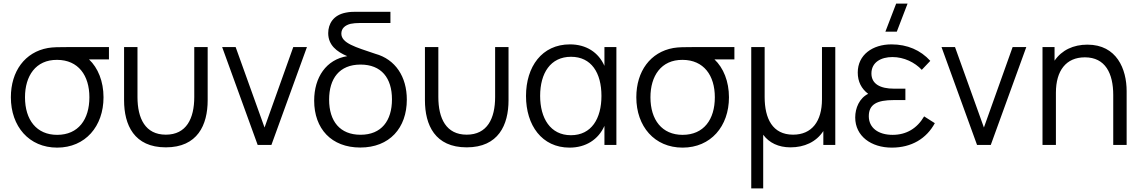

<svg xmlns="http://www.w3.org/2000/svg" viewBox="-20 -800 6300 1060"><path d="M295.5 15C451 15 551.5 -102.5 551.5 -263C551.5 -350.5 521 -425.5 471.5 -472H581.5V-540H349C310.5 -540 272.5 -540 244.5 -535C118 -512.5 40 -407 40 -263C40 -102.5 140 15 295.5 15ZM295.5 -55.5C182 -55.5 118 -138 118 -263C118 -380 176.5 -470.5 295.5 -469.5C412.5 -469 473.5 -383.5 473.5 -263C473.5 -140.5 412.5 -55.5 295.5 -55.5Z M665 -246.5C665 -110 720.5 13.5 895.5 13.5C1070.5 13.5 1126.5 -110 1126.5 -246.5V-540H1052.5V-264.5C1052.5 -145.5 1009 -56.5 895.5 -56.5C782.5 -56.5 739 -145.5 739 -264.5V-540H665Z M1478.5 0 1674.5 -540H1599L1440.5 -96L1281 -540H1206.5L1402.5 0Z M1969 14.5C2130.5 14.5 2226 -93.5 2226 -250C2226 -376.5 2163 -472.5 2052 -503C1942.5 -540 1864.5 -561.5 1864.5 -614.5C1864.5 -643.5 1885.5 -661 1915.5 -668.5C1930 -671.5 1947 -673 1966.5 -673H2135.5V-735H1950C1932 -735 1912 -735 1890.5 -730.5C1820 -717.5 1792 -668 1792 -617C1792 -551 1839 -514.5 1897 -490C1781.5 -471.5 1714.5 -373.5 1714.5 -244.5C1714.5 -89.5 1809.5 14.5 1969 14.5ZM1970.5 -56C1857 -56 1797 -130.5 1797 -250C1797 -366 1853.5 -443.5 1970.5 -443.5C2085.5 -443.5 2144 -369.5 2144 -251.5C2144 -133.5 2086 -56 1970.5 -56Z M2326 -246.5C2326 -110 2381.5 13.5 2556.5 13.5C2731.5 13.5 2787.5 -110 2787.5 -246.5V-540H2713.5V-264.5C2713.5 -145.5 2670 -56.5 2556.5 -56.5C2443.5 -56.5 2400 -145.5 2400 -264.5V-540H2326Z M3124.5 15C3214 15 3283.5 -29.5 3317 -105V0H3383V-540H3317V-436.5C3284 -511 3216.5 -555 3126.5 -555C2971.5 -555 2884 -431.5 2884 -270C2884 -108.5 2971.5 15 3124.5 15ZM3132 -53.5C3018 -53.5 2962 -148 2962 -270.5C2962 -396.5 3019.5 -486.5 3132.5 -486.5C3245 -486.5 3300.5 -397.5 3300.5 -270.5C3300.5 -145.5 3245.5 -53.5 3132 -53.5Z M3748.5 15C3904 15 4004.5 -102.5 4004.5 -263C4004.5 -350.5 3974 -425.5 3924.5 -472H4034.5V-540H3802C3763.5 -540 3725.5 -540 3697.5 -535C3571 -512.5 3493 -407 3493 -263C3493 -102.5 3593 15 3748.5 15ZM3748.5 -55.5C3635 -55.5 3571 -138 3571 -263C3571 -380 3629.5 -470.5 3748.5 -469.5C3865.5 -469 3926.5 -383.5 3926.5 -263C3926.5 -140.5 3865.5 -55.5 3748.5 -55.5Z M4193.5 240V-56C4226.5 -11.5 4278 13.5 4344 13.5C4420.5 13.5 4486 -16 4525.5 -76.5V0H4591.5V-540H4518V-252C4518 -130 4462 -56.5 4358.5 -56.5C4245 -56.5 4201.5 -145.5 4201.5 -264.5V-540H4127.5V240Z M4868 -625H4931L4990.5 -780H4927.5ZM4903.5 15C5012.5 15 5095 -35 5141 -120L5082 -157.5C5043 -91 4984 -55.5 4908 -55.5C4828.5 -55.5 4776.5 -94.5 4776.5 -158.5C4776.5 -224.5 4822.5 -247.5 4914.5 -247.5H4978.5V-310.5H4915C4840.5 -310.5 4791 -336 4791 -394.5C4791 -456 4843.5 -485 4907 -485C4971 -485 5030.5 -455.5 5069 -414.5L5116 -464C5062.5 -523 4989.5 -555 4901.5 -555C4797.5 -555 4715.5 -497.5 4715.5 -399.5C4715.5 -349 4736 -310 4773 -282C4724.5 -258 4701.5 -203.5 4701.5 -151.5C4701.5 -48.5 4789.5 15 4903.5 15Z M5450 0 5646 -540H5570.5L5412 -96L5252.5 -540H5178L5374 0Z M5809.5 0V-288C5809.5 -410 5865.5 -483.5 5969.5 -483.5C6082.5 -483.5 6126 -394.5 6126 -275.5V0H6200V-297C6200 -418.5 6145.5 -553.5 5983.5 -553.5C5906 -553.5 5842 -523.5 5802 -465V-540H5735.5V0Z"/></svg>

Font: Manrope
Style: Regular
Weight: 400
Designer: Mikhail Sharanda
Foundry: Mikhail Sharanda
Version: Version 4.505